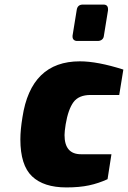

<svg xmlns="http://www.w3.org/2000/svg" viewBox="-20 -813 559 839"><path d="M69 -204Q69 -245 78 -300Q115 -545 329 -545Q406 -545 519 -509L501 -398H376Q324 -398 301 -366.5Q278 -335 267 -270Q262 -238 262 -223Q262 -139 334 -139H467L450 -30Q411 -12 369 -3Q327 6 270 6Q171 6 120 -42.5Q69 -91 69 -204ZM297 -653V-657L315 -768Q318 -793 342 -793H432Q452 -793 452 -773V-768L434 -657Q433 -646 425.5 -640Q418 -634 407 -634H317Q308 -634 302.5 -639Q297 -644 297 -653Z"/></svg>

Font: Exo Black
Style: Italic
Weight: 900
Italic angle: -9°
Designer: Natanael Gama
Foundry: Natanael Gama
Version: Version 1.500; ttfautohint (v1.6)